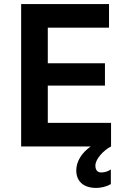

<svg xmlns="http://www.w3.org/2000/svg" viewBox="-20 -720 620 944"><path d="M84 0H426C381 32 355 74 355 118C355 171 390 204 453 204C476 204 503 198 525 185V113C513 122 495 128 478 128C460 128 449 117 449 94C449 62 489 19 526 0V-116H215V-299H496V-409H215V-584H516V-700H84Z"/></svg>

Font: Fixel Display SemiBold
Style: Regular
Weight: 600
Designer: AlfaBravo + MacPaw
Foundry: Kyrylo Tkachov, Marchela Mozhyna, Serhii Makarenko, Maria Weinstein, Zakhar Kryvoshyya
Version: Version 1.211